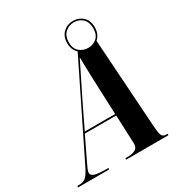

<svg xmlns="http://www.w3.org/2000/svg" viewBox="-241 -1019 1078 1155"><g transform="rotate(-30 298.0 -441.5)"><path d="M-38 0 -35 -10H-19Q5 -10 23 -25Q41 -40 65 -90L370 -710Q356 -722 348 -741Q340 -760 340 -784Q340 -830 368 -856.5Q396 -883 436 -883Q476 -883 504 -857.5Q532 -832 532 -784Q532 -759 523.5 -740Q515 -721 500 -708L540 -101Q543 -52 549.5 -31Q556 -10 581 -10H593L590 0H296L298 -10H318Q345 -10 365.5 -20.5Q386 -31 386 -58Q386 -64 385.5 -73Q385 -82 385 -90L378 -260H160L84 -102Q75 -83 68.5 -68Q62 -53 62 -43Q62 -25 86 -17.5Q110 -10 165 -10H180L178 0ZM437 -696Q472 -696 496.5 -718Q521 -740 521 -784Q521 -827 497 -850Q473 -873 437 -873Q400 -873 375.5 -849Q351 -825 351 -783Q351 -739 376.5 -717.5Q402 -696 437 -696ZM254 -453 166 -271H377L369 -466Q368 -496 366.5 -535Q365 -574 364 -611.5Q363 -649 363 -673Q346 -637 317 -580Q288 -523 254 -453Z"/></g></svg>

Font: Noto Serif Display ExtraCondensed ExtraBold
Style: Italic
Weight: 800
Width: 2
Italic angle: -12°
Designer: Monotype Design Team
Foundry: Monotype Imaging Inc.
Version: Version 2.009